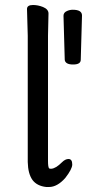

<svg xmlns="http://www.w3.org/2000/svg" viewBox="-20 -727 348 768"><path d="M308 -664 303 -488Q303 -469 272.5 -469Q242 -469 239 -487Q239 -488 234 -664Q234 -677 248 -683Q259 -688 271 -688Q308 -688 308 -665ZM172 -584V-83Q172 -60 176 -54Q178 -52 183 -52H185Q203 -53 228 -78Q241 -91 254 -91Q269 -91 269 -69Q269 -51 241 -15Q209 21 176 21H166H165Q128 17 110 -7Q92 -32 91 -79V-584L88 -691Q88 -707 112 -707Q132 -707 152 -699Q174 -690 174 -673Z"/></svg>

Font: Moon Stars Kai
Style: Bold
Weight: 700
Designer: GuiWonder
Version: Version 1.101